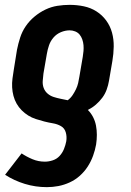

<svg xmlns="http://www.w3.org/2000/svg" viewBox="-20 -548 540 791"><path d="M173 223Q126 223 82 209.5Q38 196 1 172L69 84Q90 98 114 108Q138 118 165 118Q181 118 197.5 112.5Q214 107 225.5 94.5Q237 82 243.5 66Q250 50 253 34Q256 15 251 -2.5Q246 -20 231 -28.5Q216 -37 198 -40Q180 -43 162.5 -47.5Q145 -52 128 -57.5Q111 -63 96.5 -72Q82 -81 69.5 -93.5Q57 -106 48.5 -121Q40 -136 35.5 -153Q31 -170 30 -188Q29 -206 31.5 -225Q34 -244 37 -262L50 -343Q55 -368 63 -393Q71 -418 86 -440Q101 -462 122 -479.5Q143 -497 167 -508.5Q191 -520 216.5 -524Q242 -528 267 -528Q297 -528 325.5 -522Q354 -516 377.5 -501Q401 -486 417.5 -463.5Q434 -441 441.5 -413.5Q449 -386 448.5 -356Q448 -326 443 -297L429 -215Q426 -197 419.5 -179Q413 -161 401.5 -145.5Q390 -130 375 -117Q360 -104 342 -95Q355 -82 363.5 -65.5Q372 -49 375.5 -30.5Q379 -12 379 7.5Q379 27 376 47Q372 70 363.5 93.5Q355 117 341.5 138Q328 159 309 176Q290 193 267 203.5Q244 214 220.5 218.5Q197 223 173 223ZM259 -135Q271 -144 279 -156Q287 -168 293 -180.5Q299 -193 302 -206Q305 -219 307 -232L321 -314Q323 -326 324 -338Q325 -350 324 -362Q323 -374 319 -385.5Q315 -397 308 -405.5Q301 -414 290 -418.5Q279 -423 267 -423Q249 -423 231 -415.5Q213 -408 200.5 -393.5Q188 -379 182 -361.5Q176 -344 173 -326L159 -245Q157 -230 156 -214.5Q155 -199 160 -185.5Q165 -172 176 -162.5Q187 -153 201 -148.5Q215 -144 230 -141Q245 -138 259 -135Z"/></svg>

Font: Iosevka SS18 Extrabold
Style: Italic
Weight: 800
Italic angle: -9°
Monospace: yes
Designer: Belleve Invis
Foundry: Belleve Invis
Version: Version 25.1.1; ttfautohint (v1.8.4)